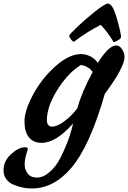

<svg xmlns="http://www.w3.org/2000/svg" viewBox="-111 -799 727 1090"><path d="M534 -560Q504 -612 461 -658Q382 -618 309 -562Q302 -562 292 -575.5Q282 -589 282 -596Q282 -603 329 -647.5Q376 -692 431 -735.5Q486 -779 502 -779Q528 -779 552 -695.5Q576 -612 576 -588Q575 -580 558.5 -570Q542 -560 534 -560ZM415 -390Q405 -406 388 -416Q371 -426 360 -428L348 -430Q276 -386 215.5 -290.5Q155 -195 155 -116Q155 -99 163.5 -89.5Q172 -80 183 -80Q212 -80 248 -106Q284 -132 306 -158L328 -184Q353 -276 415 -390ZM484 -266Q399 31 293 155Q194 271 69 271Q18 271 -33 250Q-59 240 -75 218.5Q-91 197 -91 168Q-91 115 -48 76Q-5 37 31 37Q47 37 47 47Q47 48 38 78Q29 108 29 135.5Q29 163 46 186Q63 209 99 209Q135 209 171 177.5Q207 146 230 101Q277 9 296 -66L304 -97Q304 -98 305 -99Q207 12 125 12Q79 12 53.5 -19Q28 -50 28 -111Q28 -172 78 -264Q128 -356 205 -424Q282 -492 349 -492Q379 -492 405.5 -477Q432 -462 444 -442Q507 -541 548 -541Q568 -541 582 -519.5Q596 -498 596 -476Q596 -417 484 -266Z"/></svg>

Font: Clara
Style: Regular
Weight: 400
Designer: Proyecto DEMO
Foundry: Proyecto DEMO
Version: Version 1.002